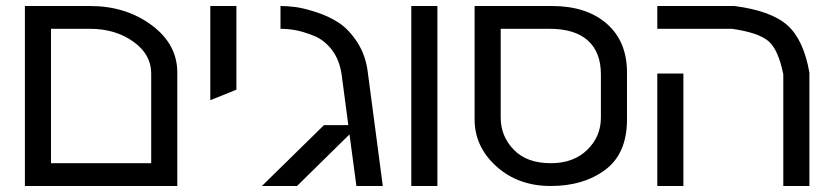

<svg xmlns="http://www.w3.org/2000/svg" viewBox="-20 -620 2770 640"><path d="M280 -600Q399 -600 485 -536.5Q571 -473 571 -378V0H63V-600ZM484 -76V-375Q484 -439 424 -481.5Q364 -524 280 -524H150V-76Z M681 -600H768V-321L681 -286Z M1145 -172 970 0H853L1060 -203H1141L1119 -370Q1112 -420 1086.5 -453.5Q1061 -487 1025.5 -501Q990 -515 964.5 -519.5Q939 -524 915 -524V-600Q938 -600 965 -596.5Q992 -593 1034 -579.5Q1076 -566 1109.5 -544Q1143 -522 1171 -479Q1199 -436 1206 -379L1256 0H1168Z M1351 0V-600H1438V0Z M1562 -222V-600H1819Q1935 -600 2002.5 -541Q2070 -482 2070 -378V-222Q2070 -108 1997.5 -54Q1925 0 1816 0Q1707 0 1634.5 -65.5Q1562 -131 1562 -222ZM1983 -372Q1983 -446 1939.5 -485Q1896 -524 1812 -524H1649V-228Q1649 -166 1692.5 -121Q1736 -76 1816 -76Q1892 -76 1937.5 -120.5Q1983 -165 1983 -228Z M2428 -600Q2551 -584 2605 -535.5Q2659 -487 2678 -378V0H2591V-372Q2575 -453 2542.5 -482Q2510 -511 2420 -524H2171V-600ZM2171 0V-375H2258V0Z"/></svg>

Font: ColatingCofangSans
Style: Regular
Weight: 400
Foundry: GNU
Version: Version 412.227;June 27, 2022;FontCreator 11.0.0.2412 32-bit